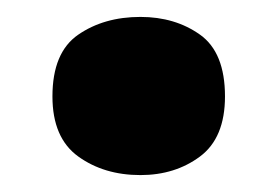

<svg xmlns="http://www.w3.org/2000/svg" viewBox="-20 -467 329 227"><path d="M42 -353Q42 -405 72.5 -426Q103 -447 146 -447Q187 -447 216.5 -426Q246 -405 246 -353Q246 -304 216.5 -282Q187 -260 146 -260Q103 -260 72.5 -282Q42 -304 42 -353Z"/></svg>

Font: Noto Sans Georgian Black
Style: Regular
Weight: 900
Designer: Monotype Design Team, Akaki Razmadze
Foundry: Google LLC
Version: Version 2.005; ttfautohint (v1.8.4.7-5d5b)